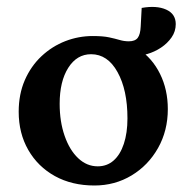

<svg xmlns="http://www.w3.org/2000/svg" viewBox="-20 -540 552 567"><path d="M499 -468.8Q499 -447.3 486.8 -429.7Q474.6 -412.1 455.6 -399.4Q436.5 -386.7 414.6 -380.4Q392.6 -374 373 -374L388.7 -395.5Q429.7 -368.2 452.6 -321.8Q475.6 -275.4 475.6 -217.8Q475.6 -154.3 446.8 -103Q418 -51.8 368.7 -22Q319.3 7.8 258.8 7.8Q192.4 7.8 142.1 -20Q91.8 -47.9 63.5 -97.2Q35.2 -146.5 35.2 -210Q35.2 -261.7 53.2 -303.2Q71.3 -344.7 102.5 -374Q133.8 -403.3 172.9 -418.5Q211.9 -433.6 253.9 -433.6Q284.2 -433.6 302.2 -429.7Q320.3 -425.8 333.5 -421.9Q346.7 -418 360.4 -418Q378.9 -418 386.7 -428.2Q394.5 -438.5 395.5 -461.9L398.4 -516.6Q442.4 -524.4 470.7 -511.7Q499 -499 499 -468.8ZM268.6 -48.8Q295.9 -48.8 315.4 -65.9Q335 -83 345.7 -115.2Q356.4 -147.5 356.4 -190.4Q356.4 -274.4 327.1 -327.1Q297.9 -379.9 249 -379.9Q207 -379.9 181.6 -339.8Q156.2 -299.8 156.2 -233.4Q156.2 -180.7 170.9 -138.7Q185.5 -96.7 210.9 -72.8Q236.3 -48.8 268.6 -48.8Z"/></svg>

Font: Crimson Pro SemiBold
Style: Regular
Weight: 600
Designer: Jacques Le Bailly
Foundry: Baron von Fonthausen
Version: Version 1.003